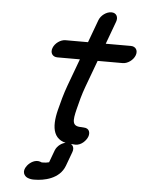

<svg xmlns="http://www.w3.org/2000/svg" viewBox="-58 -679 722 960"><g transform="rotate(5 302.5 -199.5)"><path d="M239.4 80 216.8 141.1C204.1 144.2 198.3 145 184.4 145C183.5 145 182.1 145.1 180.7 145.3C180.7 145.3 177.3 143.9 175.5 143.2C148.7 131.9 120.8 151.1 107.6 168.2C83.2 199.9 101.4 221.1 115.1 227.5C127.1 233.1 140.6 234.7 153.3 234C196.4 233.8 276.5 220.3 302.2 151L328.4 80C338 54 322.7 36 299.7 36C275.4 36 248.4 55.7 239.4 80ZM212.4 -385H325.4L275.4 -250C258.9 -205.2 247.5 -161.6 238.1 -124.1C215 -32.6 225.4 40.4 325.9 41L338.7 41.9C339.1 42 339.9 42 340.5 42C370.6 42 394.5 15.1 401.4 -4.5C408 -23.1 403 -46 375.4 -47L363.6 -47.9C363.2 -48 362.4 -48 361.8 -48C314.2 -48 316.2 -75.5 330.8 -135.1C339.7 -171.8 350.1 -211.3 364.4 -250L414.4 -385H540.4C564.4 -385 592.5 -404.3 601.8 -429.5C611.1 -454.7 597.4 -474 573.3 -474H447.3L489.4 -588C498 -611 488.1 -633 462.1 -633C437.3 -633 409.6 -612.8 400.4 -588L358.3 -474H245.3C221.2 -474 193.1 -454.7 183.8 -429.5C174.5 -404.3 188.3 -385 212.4 -385Z"/></g></svg>

Font: Just Breathe
Style: BdObl7
Weight: 400
Foundry: Cannot Into Space Fonts
Version: Version 0.72